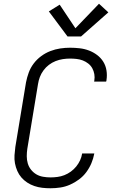

<svg xmlns="http://www.w3.org/2000/svg" viewBox="-20 -998 640 1026"><path d="M250 8Q227 8 205.5 5.5Q184 3 163.5 -4Q143 -11 125.5 -22.5Q108 -34 94.5 -49.5Q81 -65 72.5 -84.5Q64 -104 60 -125Q56 -146 57.5 -168.5Q59 -191 62 -213L119 -558Q124 -584 133.5 -610Q143 -636 160 -658.5Q177 -681 200 -698Q223 -715 249 -725Q275 -735 301.5 -739Q328 -743 354 -743Q380 -743 406 -740Q432 -737 455.5 -728Q479 -719 499 -704Q519 -689 532 -668Q545 -647 549 -621.5Q553 -596 549 -570Q549 -568 548.5 -566Q548 -564 547 -562H483Q483 -563 483.5 -564.5Q484 -566 484 -567Q487 -585 484 -602Q481 -619 473 -633.5Q465 -648 451.5 -658.5Q438 -669 422.5 -675Q407 -681 389.5 -683Q372 -685 354 -685Q335 -685 315.5 -682Q296 -679 277 -671.5Q258 -664 241.5 -651.5Q225 -639 212.5 -622Q200 -605 193 -586.5Q186 -568 183 -548L126 -203Q123 -183 123 -163Q123 -143 128.5 -124.5Q134 -106 146 -91Q158 -76 174 -66.5Q190 -57 210 -53.5Q230 -50 250 -50Q268 -50 287 -52.5Q306 -55 324 -62Q342 -69 358.5 -81Q375 -93 387.5 -108.5Q400 -124 408 -141.5Q416 -159 419 -178H484Q479 -151 468.5 -126Q458 -101 441.5 -78.5Q425 -56 402 -39Q379 -22 354 -11Q329 0 302.5 4Q276 8 250 8ZM341 -803 241 -937 299 -973 383 -847 509 -978 559 -932 413 -803Z"/></svg>

Font: Iosevka Curly LtExObl
Style: Regular
Weight: 300
Width: 7
Italic angle: -9°
Monospace: yes
Designer: Belleve Invis
Foundry: Belleve Invis
Version: Version 11.1.0; ttfautohint (v1.8.3)